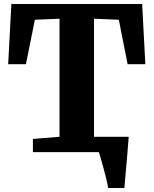

<svg xmlns="http://www.w3.org/2000/svg" viewBox="-20 -763 770 963"><path d="M278.5 -77V-669L155 -664L110 -441H21L37 -743H693L709 -441H620L576 -664L451.5 -669V-77H625.5Q624.5 -64.5 622.5 -38.2Q620.5 -12 617.8 20.8Q615 53.5 612 85.8Q609 118 607 143.5Q605 169 604 180H522.5Q520.5 165.5 514.2 139.2Q508 113 500.2 84.2Q492.5 55.5 485.8 32.2Q479 9 476 0H145V-66Z"/></svg>

Font: Merriweather Black
Style: Regular
Weight: 900
Designer: Eben Sorkin
Foundry: Eben Sorkin
Version: Version 2.200;gftools[0.9.31]